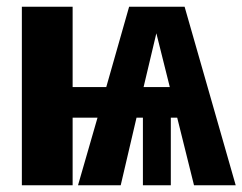

<svg xmlns="http://www.w3.org/2000/svg" viewBox="-20 -551 721 571"><path d="M557 0 507 -201H488V0H405V-201H386L339 0H212L270 -201H196V0H45V-531H196V-292H296L364 -531H529L681 0ZM407 -292H485L445 -452Z"/></svg>

Font: Fira Sans Extra Condensed
Style: Bold
Weight: 700
Width: 1
Designer: Carrois Corporate & Edenspiekermann AG
Foundry: Carrois Corporate GbR & Edenspiekermann AG
Version: Version 4.203